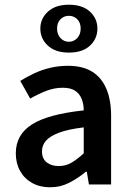

<svg xmlns="http://www.w3.org/2000/svg" viewBox="-20 -782 556 814"><path d="M192 12Q149 12 116 -6.5Q83 -25 65 -57.5Q47 -90 47 -132Q47 -211 115.5 -254.5Q184 -298 335 -314Q335 -340 326.5 -362Q318 -384 299 -397Q280 -410 246 -410Q210 -410 175.5 -396.5Q141 -383 108 -364L66 -439Q93 -456 125 -471Q157 -486 193 -494.5Q229 -503 268 -503Q330 -503 370 -478.5Q410 -454 430.5 -406.5Q451 -359 451 -291V0H357L348 -54H344Q312 -27 274 -7.5Q236 12 192 12ZM229 -78Q259 -78 283.5 -92.5Q308 -107 335 -132V-242Q269 -234 230.5 -219.5Q192 -205 175 -185.5Q158 -166 158 -141Q158 -109 178 -93.5Q198 -78 229 -78ZM272 -559Q215 -559 183 -588.5Q151 -618 151 -661Q151 -703 183 -732.5Q215 -762 272 -762Q330 -762 361.5 -732.5Q393 -703 393 -661Q393 -618 361.5 -588.5Q330 -559 272 -559ZM272 -605Q293 -605 307.5 -620.5Q322 -636 322 -661Q322 -686 307.5 -700.5Q293 -715 272 -715Q251 -715 236.5 -700.5Q222 -686 222 -661Q222 -636 236.5 -620.5Q251 -605 272 -605Z"/></svg>

Font: Mada SemiBold
Style: Regular
Weight: 600
Designer: Khaled Hosny
Version: Version 1.5